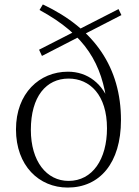

<svg xmlns="http://www.w3.org/2000/svg" viewBox="-20 -831 625 865"><path d="M285 14C429 14 525 -96 525 -290C525 -525 407 -701 173 -811L158 -786C368 -672 440 -542 463 -356L476 -360C445 -454 375 -508 286 -508C158 -508 52 -411 52 -248C52 -84 156 14 285 14ZM289 -16C190 -16 119 -104 119 -246C119 -396 188 -477 289 -477C385 -477 462 -403 462 -253C462 -114 397 -16 289 -16ZM169 -579 527 -763 514 -790 156 -607Z"/></svg>

Font: Source Han Serif CN VF
Style: Regular
Weight: 250
Designer: Ryoko NISHIZUKA 西塚涼子 (kana & ideographs); Frank Grießhammer (Latin, Greek & Cyrillic); Wenlong ZHANG 张文龙 (bopomofo); San
Foundry: Adobe
Version: Version 2.002;hotconv 1.1.0;makeotfexe 2.6.0